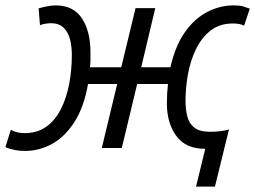

<svg xmlns="http://www.w3.org/2000/svg" viewBox="-55 -548 945 711"><path d="M671 143 705 3Q704 3 704 3Q704 3 703 3Q633 3 598 -44.5Q563 -92 563 -165Q563 -184 564 -202Q565 -220 567 -237H453L396 0H322L379 -237H271Q256 -151 220.5 -96Q185 -41 137.5 -15Q90 11 37 11Q18 11 0 7.5Q-18 4 -35 -3L-15 -67Q-1 -60 11 -57.5Q23 -55 36 -55Q83 -55 116 -78.5Q149 -102 170 -143Q191 -184 201 -236Q211 -288 211 -345Q211 -375 204.5 -401.5Q198 -428 181 -445Q164 -462 133 -462Q125 -462 115 -460.5Q105 -459 93 -455L88 -517Q105 -522 121.5 -525Q138 -528 151 -528Q217 -528 248.5 -480Q280 -432 280 -354Q280 -339 280 -325.5Q280 -312 278 -299H394L447 -518H520L468 -299H576Q594 -378 629.5 -428.5Q665 -479 712 -503.5Q759 -528 810 -528Q833 -528 844.5 -524.5Q856 -521 870 -516L849 -453Q838 -458 829 -459.5Q820 -461 807 -461Q758 -461 724.5 -434.5Q691 -408 670.5 -365.5Q650 -323 641 -273Q632 -223 632 -175Q632 -144 638.5 -117.5Q645 -91 664.5 -75.5Q684 -60 723 -60Q744 -60 763.5 -62.5Q783 -65 793 -69L741 143Z"/></svg>

Font: Ubuntu Sans
Style: Italic
Weight: 400
Italic angle: -13.5°
Designer: Dalton Maag Ltd
Foundry: Dalton Maag Ltd
Version: Version 1.006